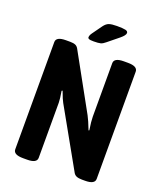

<svg xmlns="http://www.w3.org/2000/svg" viewBox="-158 -975 906 1077"><g transform="rotate(20 295.0 -436.5)"><path d="M52 -30V-670Q52 -702 110 -702H136Q156 -702 168 -696.5Q180 -691 188 -674L368 -348Q382 -322 402 -270L406 -272Q398 -324 398 -351V-670Q398 -702 456 -702H480Q538 -702 538 -670V-30Q538 2 480 2H461Q441 2 428 -3.5Q415 -9 407 -26L216 -366Q207 -381 189 -430L184 -427Q192 -381 192 -359V-30Q192 2 134 2H110Q52 2 52 -30ZM223 -761Q223 -773 234 -788L275 -845Q289 -864 305 -869.5Q321 -875 352 -875Q388 -875 403 -871.5Q418 -868 418 -857Q418 -843 391 -821L327 -769Q312 -756 299 -752.5Q286 -749 258 -749Q236 -749 229.5 -752Q223 -755 223 -761Z"/></g></svg>

Font: Asap Condensed
Style: Bold
Weight: 700
Designer: Pablo Cosgaya
Foundry: Omnibus-Type
Version: Version 1.010; ttfautohint (v1.8)